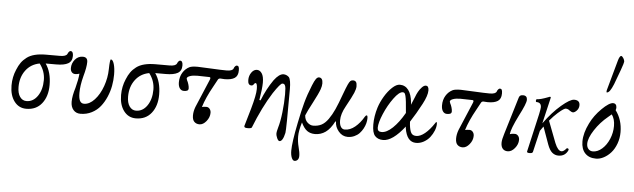

<svg xmlns="http://www.w3.org/2000/svg" viewBox="-57 -1018 4864 1474"><g transform="rotate(5 2375.0 -280.5)"><path d="M161.1 11.2Q103.5 11.2 68.4 -35.4Q33.2 -82 33.2 -158.2Q33.2 -223.1 58.1 -280.8Q71.3 -313.5 87.6 -336.4Q104 -359.4 129.2 -378.4Q154.3 -397.5 190.9 -406.7Q227.5 -416 275.9 -416H383.8Q430.7 -416 439.9 -436Q443.8 -446.3 450 -453.1Q456.1 -460 461.9 -460Q482.9 -460 482.9 -423.8Q482.9 -382.8 452.6 -365.5Q422.4 -348.1 360.8 -348.1H279.8Q324.2 -284.2 324.2 -186Q324.2 -98.6 281 -43.7Q237.8 11.2 161.1 11.2ZM87.9 -150.9Q87.9 -102.5 107.2 -75.2Q126.5 -47.9 157.2 -47.9Q209.5 -47.9 243.2 -96.9Q276.9 -146 276.9 -220.2Q276.9 -288.1 233.9 -344.2Q166 -331.5 127 -278.8Q87.9 -226.1 87.9 -150.9Z M578.6 13.2Q544.9 13.2 524.4 -10.3Q503.9 -33.7 503.9 -73.2Q503.9 -117.7 523.9 -182.1Q541.5 -249 544.9 -293Q528.3 -287.1 512.7 -287.1Q496.1 -287.1 485.8 -298.8Q475.6 -310.5 475.6 -330.1Q475.6 -366.7 499.5 -395.8Q523.4 -424.8 559.6 -424.8Q596.7 -424.8 596.7 -387.2Q596.7 -347.2 576.7 -275.9Q557.6 -203.6 557.6 -146Q557.6 -104 567.9 -85Q578.1 -65.9 599.6 -65.9Q641.6 -65.9 680.4 -107.9Q719.2 -149.9 742.4 -215.1Q765.6 -280.3 766.6 -347.2Q768.1 -422.9 775.9 -422.9Q791 -422.9 800.8 -389.9Q810.5 -356.9 810.5 -308.1Q810.5 -265.6 802.5 -221.9Q794.4 -178.2 776.1 -135.7Q757.8 -93.3 731.4 -60.3Q705.1 -27.3 665.5 -7.1Q626 13.2 578.6 13.2Z M1005.4 11.2Q947.8 11.2 912.6 -35.4Q877.4 -82 877.4 -158.2Q877.4 -223.1 902.3 -280.8Q915.5 -313.5 931.9 -336.4Q948.2 -359.4 973.4 -378.4Q998.5 -397.5 1035.2 -406.7Q1071.8 -416 1120.1 -416H1228Q1274.9 -416 1284.2 -436Q1288.1 -446.3 1294.2 -453.1Q1300.3 -460 1306.2 -460Q1327.1 -460 1327.1 -423.8Q1327.1 -382.8 1296.9 -365.5Q1266.6 -348.1 1205.1 -348.1H1124Q1168.5 -284.2 1168.5 -186Q1168.5 -98.6 1125.2 -43.7Q1082 11.2 1005.4 11.2ZM932.1 -150.9Q932.1 -102.5 951.4 -75.2Q970.7 -47.9 1001.5 -47.9Q1053.7 -47.9 1087.4 -96.9Q1121.1 -146 1121.1 -220.2Q1121.1 -288.1 1078.1 -344.2Q1010.3 -331.5 971.2 -278.8Q932.1 -226.1 932.1 -150.9Z M1496.1 14.2Q1471.7 14.2 1456.3 -1Q1440.9 -16.1 1440.9 -49.8Q1440.9 -81.5 1454.1 -116.2L1544.9 -331.1Q1554.7 -352.5 1542 -354Q1492.2 -356 1447.8 -356Q1413.1 -356 1390.6 -347.9Q1368.2 -339.8 1368.2 -327.1Q1368.2 -324.2 1373 -313Q1378.9 -303.7 1384.5 -284.9Q1390.1 -266.1 1390.1 -253.9Q1390.1 -241.2 1381.6 -236.1Q1373 -231 1354 -231Q1334.5 -231 1322.8 -247.6Q1311 -264.2 1311 -293.9Q1311 -336.4 1330.6 -368.4Q1350.1 -400.4 1381.8 -416Q1399.9 -424.8 1444.8 -424.8Q1469.7 -424.8 1556.2 -419.9Q1627 -416 1668 -416Q1712.9 -416 1720.7 -436Q1723.6 -446.3 1730.5 -453.1Q1737.3 -460 1742.2 -460Q1753.4 -460 1757.6 -451.9Q1761.7 -443.8 1761.7 -423.8Q1761.7 -382.3 1735.8 -365.2Q1710 -348.1 1659.2 -348.1Q1652.3 -348.1 1642.1 -349.1Q1631.8 -350.1 1626 -350.1Q1612.3 -350.1 1606.9 -338.9L1577.1 -284.2Q1525.9 -192.9 1503.9 -120.1Q1517.1 -124 1538.1 -124Q1553.2 -124 1563.5 -111.6Q1573.7 -99.1 1573.7 -81.1Q1573.7 -46.4 1549.1 -16.1Q1524.4 14.2 1496.1 14.2Z M2119.6 88.9Q2110.4 88.9 2100.8 69.1Q2091.3 49.3 2091.3 29.8Q2091.3 20 2100.6 -14.2Q2114.7 -61.5 2123 -134Q2131.3 -206.5 2131.3 -272Q2131.3 -300.8 2129.6 -318.1Q2127.9 -335.4 2123.3 -342.8Q2118.7 -350.1 2115 -351.6Q2111.3 -353 2103.5 -353Q2088.9 -353 2035.6 -272.9Q1962.4 -157.2 1899.4 2.9Q1896 11.2 1866.7 11.2Q1841.3 11.2 1841.3 0Q1840.3 -2.9 1841.3 -3.9L1881.3 -141.1Q1911.6 -248.5 1911.6 -293.9Q1911.6 -338.9 1898.4 -338.9Q1891.6 -338.9 1885.3 -328.4Q1878.9 -317.9 1867.7 -317.9Q1840.3 -317.9 1840.3 -357.9Q1840.3 -390.6 1858.2 -415.8Q1876 -440.9 1900.4 -440.9Q1922.9 -440.9 1938.2 -418Q1953.6 -395 1953.6 -347.2Q1953.6 -302.2 1938.5 -211.9L1947.8 -210Q1983.4 -300.3 2033.7 -372.1Q2073.2 -424.8 2106.4 -424.8Q2129.4 -424.8 2148.4 -407.2Q2164.6 -387.2 2164.6 -314Q2164.6 -2 2159.7 22Q2145 88.9 2119.6 88.9Z M2216.3 153.8Q2216.3 88.9 2247.1 -62Q2265.6 -154.8 2283.2 -219.7Q2300.8 -284.7 2331.1 -358.9Q2345.2 -394 2356.2 -409.4Q2367.2 -424.8 2379.4 -424.8Q2409.2 -424.8 2409.2 -380.9Q2409.2 -361.3 2400.4 -335.9Q2387.7 -299.8 2349.4 -227.5Q2311 -155.3 2299.3 -125Q2301.8 -89.8 2322.8 -70.8Q2343.8 -51.8 2366.2 -51.8Q2402.8 -51.8 2430.4 -65.9Q2458 -80.1 2482.4 -114.5Q2506.8 -148.9 2526.9 -193.4Q2546.9 -237.8 2573.2 -311Q2593.8 -366.7 2603.8 -388.4Q2613.8 -410.2 2621.6 -417.5Q2629.4 -424.8 2642.1 -424.8Q2657.2 -424.8 2664.8 -415.3Q2672.4 -405.8 2672.4 -381.8Q2672.4 -361.3 2659.4 -330.3Q2646.5 -299.3 2603 -220.2Q2569.3 -160.2 2569.3 -110.8Q2569.3 -78.6 2580.6 -60.8Q2591.8 -43 2611.3 -43Q2651.9 -43 2689.9 -74.2Q2728 -105.5 2756.3 -154.8Q2763.2 -166 2770 -166Q2777.3 -166 2777.3 -144Q2777.3 -126 2772 -105.5Q2766.6 -85 2755.4 -64.2Q2744.1 -43.5 2728.3 -26.6Q2712.4 -9.8 2688.7 0.7Q2665 11.2 2638.2 11.2Q2596.7 11.2 2567.9 -23.2Q2539.1 -57.6 2539.1 -98.1L2534.2 -99.1Q2503.9 -40 2467.3 -14.4Q2430.7 11.2 2386.2 11.2Q2351.1 11.2 2325.9 -6.3Q2300.8 -23.9 2279.3 -68.8Q2259.3 -2.9 2259.3 40Q2259.3 80.6 2270 121.1Q2281.2 162.6 2281.2 189Q2281.2 209 2271.5 219.5Q2261.7 230 2248 230Q2234.4 230 2225.3 208.3Q2216.3 186.5 2216.3 153.8Z M2911.1 11.2Q2871.1 11.2 2848.6 -13.2Q2826.2 -37.6 2826.2 -101.1Q2826.2 -165.5 2847.2 -232.9Q2861.3 -276.9 2887.2 -320.3Q2913.1 -363.8 2944.8 -393.3Q2976.6 -422.9 3002.9 -422.9Q3044.4 -422.9 3069.3 -389.6Q3094.2 -356.4 3100.1 -294.9Q3101.1 -290 3101.1 -276.9Q3119.6 -318.8 3127 -338.9Q3134.8 -360.4 3145.8 -380.4Q3156.7 -400.4 3172.4 -416.7Q3188 -433.1 3202.1 -433.1Q3225.1 -433.1 3225.1 -397.9Q3225.1 -358.4 3189.9 -292Q3147.9 -212.4 3105 -147Q3105 -134.8 3106.9 -121.1Q3112.3 -76.7 3124 -59.3Q3135.7 -42 3162.1 -42Q3192.9 -42 3228.5 -71Q3264.2 -100.1 3298.3 -151.9Q3302.2 -161.1 3309.1 -161.1Q3312 -161.1 3312 -147Q3312 -123 3301 -95.7Q3290 -68.4 3271.5 -44.4Q3252.9 -20.5 3224.6 -4.6Q3196.3 11.2 3165 11.2Q3093.8 11.2 3077.1 -95.2Q3077.1 -103 3076.2 -106.9Q2984.4 11.2 2911.1 11.2ZM2862.3 -79.1Q2862.3 -48.8 2894 -48.8Q2933.1 -48.8 2979 -92.3Q3024.9 -135.7 3067.9 -210.9Q3063.5 -265.6 3060.3 -294.9Q3057.1 -324.2 3052.7 -341.3Q3048.3 -358.4 3043.5 -362.8Q3038.6 -367.2 3030.3 -367.2Q3002.4 -367.2 2961.7 -311.5Q2920.9 -255.9 2891.6 -186.8Q2862.3 -117.7 2862.3 -79.1Z M3523.9 14.2Q3499.5 14.2 3484.1 -1Q3468.8 -16.1 3468.8 -49.8Q3468.8 -81.5 3481.9 -116.2L3572.8 -331.1Q3582.5 -352.5 3569.8 -354Q3520 -356 3475.6 -356Q3440.9 -356 3418.5 -347.9Q3396 -339.8 3396 -327.1Q3396 -324.2 3400.9 -313Q3406.7 -303.7 3412.4 -284.9Q3418 -266.1 3418 -253.9Q3418 -241.2 3409.4 -236.1Q3400.9 -231 3381.8 -231Q3362.3 -231 3350.6 -247.6Q3338.9 -264.2 3338.9 -293.9Q3338.9 -336.4 3358.4 -368.4Q3377.9 -400.4 3409.7 -416Q3427.7 -424.8 3472.7 -424.8Q3497.6 -424.8 3584 -419.9Q3654.8 -416 3695.8 -416Q3740.7 -416 3748.5 -436Q3751.5 -446.3 3758.3 -453.1Q3765.1 -460 3770 -460Q3781.2 -460 3785.4 -451.9Q3789.6 -443.8 3789.6 -423.8Q3789.6 -382.3 3763.7 -365.2Q3737.8 -348.1 3687 -348.1Q3680.2 -348.1 3669.9 -349.1Q3659.7 -350.1 3653.8 -350.1Q3640.1 -350.1 3634.8 -338.9L3605 -284.2Q3553.7 -192.9 3531.7 -120.1Q3544.9 -124 3565.9 -124Q3581.1 -124 3591.3 -111.6Q3601.6 -99.1 3601.6 -81.1Q3601.6 -46.4 3576.9 -16.1Q3552.2 14.2 3523.9 14.2Z M3871.6 14.2Q3846.7 14.2 3833 -1.7Q3819.3 -17.6 3819.3 -46.9Q3819.3 -71.8 3833.5 -116.2L3920.4 -403.8Q3923.8 -414.6 3930.7 -419.7Q3937.5 -424.8 3952.1 -424.8Q3984.4 -424.8 3984.4 -392.1Q3984.4 -363.8 3933.6 -266.1Q3879.9 -158.2 3876.5 -118.2Q3889.6 -124 3914.6 -124Q3930.2 -124 3940.7 -111.6Q3951.2 -99.1 3951.2 -81.1Q3951.2 -46.4 3926 -16.1Q3900.9 14.2 3871.6 14.2Z M4040.5 13.2Q4028.8 13.2 4023.9 10.3Q4019 7.3 4020.5 2L4087.4 -291Q4096.2 -333 4096.2 -344.2Q4096.2 -381.8 4059.1 -381.8Q4055.2 -381.8 4054.2 -387.2Q4053.2 -392.6 4054.9 -398.2Q4056.6 -403.8 4060.5 -403.8Q4086.9 -403.8 4146.5 -426.8Q4155.3 -431.2 4160.2 -431.2Q4165.5 -431.2 4165.5 -425.8Q4165.5 -424.8 4165 -423.3Q4164.6 -421.9 4164.1 -419.2Q4163.6 -416.5 4163.1 -414.1L4118.2 -223.1Q4182.6 -312 4249 -368.4Q4315.4 -424.8 4346.2 -424.8Q4390.1 -424.8 4390.1 -386.2Q4390.1 -361.8 4374 -344.5Q4357.9 -327.1 4343.3 -327.1Q4335.9 -327.1 4318.4 -338.9Q4304.7 -351.1 4287.1 -351.1Q4282.7 -351.1 4269.5 -343.5Q4256.3 -335.9 4227.8 -310.8Q4199.2 -285.6 4167.5 -248L4231.4 -81.1Q4255.4 -22 4283.2 -22Q4299.8 -22 4320.3 -46.9Q4322.8 -49.8 4327.9 -48.8Q4333 -47.9 4335.7 -43.9Q4338.4 -40 4335.4 -33.2Q4314 13.2 4262.2 13.2Q4235.4 13.2 4214.4 -4.2Q4193.4 -21.5 4177.2 -65.9L4129.4 -199.2Q4117.7 -182.6 4104.5 -164.1L4065.4 2Q4062.5 13.2 4040.5 13.2Z M4589.8 -502Q4587.9 -505.4 4587.9 -511.2Q4587.9 -517.1 4588.9 -519L4653.8 -752.9Q4658.7 -771 4664.8 -781Q4670.9 -791 4675.8 -791Q4684.1 -791 4693.6 -776.1Q4703.1 -761.2 4703.1 -749Q4703.1 -740.2 4683.1 -684.1L4641.1 -570.8Q4626.5 -535.2 4614.3 -518.6Q4602.1 -502 4589.8 -502ZM4551.8 11.2Q4497.6 11.2 4467.3 -20.8Q4437 -52.7 4437 -111.8Q4437 -176.8 4475.1 -252.9Q4505.4 -315.4 4560.8 -370.1Q4616.2 -424.8 4647 -424.8Q4659.2 -424.8 4666.5 -416.3Q4673.8 -407.7 4673.8 -393.1Q4673.8 -380.9 4669.9 -373Q4722.2 -302.7 4722.2 -207Q4722.2 -160.2 4706.8 -118.4Q4691.4 -76.7 4666.7 -48.8Q4642.1 -21 4611.8 -4.9Q4581.5 11.2 4551.8 11.2ZM4475.1 -97.2Q4475.1 -72.3 4488.3 -57.1Q4501.5 -42 4522.9 -42Q4559.6 -42 4593.5 -71.8Q4627.4 -101.6 4647.7 -149.9Q4668 -198.2 4668 -250Q4668 -304.2 4643.1 -337.9Q4620.6 -318.8 4617.2 -315.9Q4557.6 -267.1 4516.4 -203.6Q4475.1 -140.1 4475.1 -97.2Z"/></g></svg>

Font: Junicode SmCond Light
Style: Italic
Weight: 300
Width: 4
Italic angle: -11°
Designer: Peter S. Baker
Version: Version 2.206